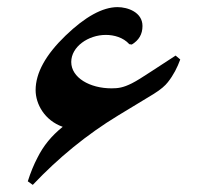

<svg xmlns="http://www.w3.org/2000/svg" viewBox="-20 -536 584 539"><path d="M72 -17C143 -92 223 -158 312 -212L411 -272C432 -285 444 -296 451 -305C467 -325 478 -347 486 -369L473 -380L404 -335C381 -320 364 -309 350 -302C326 -290 312 -288 293 -288C232 -288 180 -318 180 -362C180 -405 228 -438 277 -438C300 -438 326 -431 343 -412L350 -411C370 -423 380 -440 380 -463C380 -502 338 -516 310 -516C268 -516 219 -489 164 -436C108 -382 80 -331 80 -283C80 -244 105 -198 156 -180C124 -154 102 -127 85 -93C75 -74 66 -52 58 -27Z"/></svg>

Font: Noto Nastaliq Urdu
Style: Regular
Weight: 400
Designer: Monotype Design Team (Patrick Giasson: type design, Kamal Mansour: OpenType code, Glenda Bellarosa). Updated by Simon Co
Foundry: Monotype Imaging Inc., Simon Cozens
Version: Version 3.009